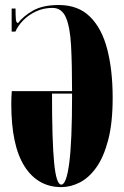

<svg xmlns="http://www.w3.org/2000/svg" viewBox="-20 -734 494 766"><path d="M224.5 12.5Q131 12.5 78 -70.2Q25 -153 25 -319.5Q25 -345 27 -370.5H267.5Q267.5 -478 263.5 -552Q259.5 -626 243 -664.2Q226.5 -702.5 189 -702.5Q153.5 -702.5 123.2 -688.2Q93 -674 72 -652.2Q51 -630.5 41.5 -608H26.5V-700H42Q42 -674 43.2 -658.2Q44.5 -642.5 51.5 -642.5L51 -641Q72 -669 111.2 -691.5Q150.5 -714 214.5 -714Q292 -714 339.2 -667.2Q386.5 -620.5 408 -537Q429.5 -453.5 429.5 -343.5Q429.5 -243.5 411.5 -175Q393.5 -106.5 363.8 -65.2Q334 -24 297.8 -5.8Q261.5 12.5 224.5 12.5ZM224.5 2.5Q245 2.5 256.2 -83.2Q267.5 -169 267.5 -351Q267.5 -356.5 267.5 -360.5H187.5Q187.5 -171 196 -84.2Q204.5 2.5 224.5 2.5Z"/></svg>

Font: Imbue 100pt Black
Style: Regular
Weight: 900
Designer: Tyler Finck
Foundry: Etcetera Type Company
Version: Version 1.102; ttfautohint (v1.8.3)